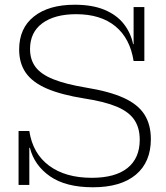

<svg xmlns="http://www.w3.org/2000/svg" viewBox="-20 -782 704 812"><path d="M373 10Q258.5 10 191.8 -36.2Q125 -82.5 106.5 -157H95.5L104 -228Q118.5 -132.5 187.8 -81.2Q257 -30 368 -30Q467.5 -30 519.2 -71.5Q571 -113 571 -191Q571 -241 548.2 -275Q525.5 -309 474 -330.8Q422.5 -352.5 337 -365.5Q239.5 -381 178.5 -407.2Q117.5 -433.5 89.2 -474Q61 -514.5 61 -572.5Q61 -663 123.8 -712.5Q186.5 -762 296 -762Q370.5 -762 422 -740.5Q473.5 -719 503.2 -681.2Q533 -643.5 543 -595H554.5L545 -524Q530 -620 467.8 -671Q405.5 -722 302 -722Q211.5 -722 159.2 -683.8Q107 -645.5 107 -574.5Q107 -530 130 -499Q153 -468 205 -447Q257 -426 344 -411.5Q442.5 -395.5 502.8 -368.2Q563 -341 590.5 -298.2Q618 -255.5 618 -193.5Q618 -96.5 554.5 -43.2Q491 10 373 10ZM58.5 0V-228H104V0ZM545 -524V-752H590.5V-524Z"/></svg>

Font: Hepta Slab ExtraLight Light
Style: Regular
Weight: 300
Version: Version 1.100